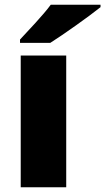

<svg xmlns="http://www.w3.org/2000/svg" viewBox="-20 -786 442 806"><path d="M402 -756V-766H193C160 -721 98 -657 64 -620V-606H191C245 -640 355 -718 402 -756ZM258 0V-553H67V0Z"/></svg>

Font: Noto Sans Canadian Aboriginal Black
Style: Regular
Weight: 900
Designer: Monotype Design Team, Typotheque's Kevin King
Foundry: Monotype Imaging Inc.
Version: Version 2.004